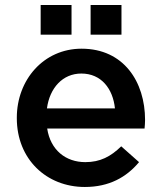

<svg xmlns="http://www.w3.org/2000/svg" viewBox="-20 -733 644 765"><path d="M318 12C415 12 484 -27 534 -87L463 -150C421 -109 379 -87 320 -87C242 -87 181 -135 168 -221H556C557 -233 558 -244 558 -255C558 -407 473 -539 305 -539C154 -539 47 -415 47 -264V-262C47 -99 165 12 318 12ZM438 -301H167C178 -383 230 -440 304 -440C384 -440 430 -379 438 -301ZM341 -713V-595H464V-713ZM142 -713V-595H265V-713Z"/></svg>

Font: Mission Medium
Style: Regular
Weight: 500
Version: Version 1.000;FEAKit 1.0